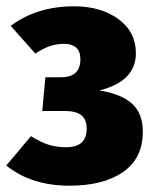

<svg xmlns="http://www.w3.org/2000/svg" viewBox="-23 -571 495 609"><path d="M408 -402Q408 -313 292 -284Q362 -273 396 -242Q430 -211 430 -153Q430 -69 367.5 -25.5Q305 18 198 18Q76 18 -3 -46L75 -139Q108 -119 132.5 -111.5Q157 -104 187 -104Q252 -104 252 -163Q252 -192 235 -205.5Q218 -219 182 -219H111L121 -326H170Q202 -326 217 -340.5Q232 -355 232 -383Q232 -408 218.5 -420Q205 -432 181 -432Q156 -432 134.5 -424.5Q113 -417 89 -401L11 -489Q94 -551 212 -551Q297 -551 352.5 -510.5Q408 -470 408 -402Z"/></svg>

Font: Fira Sans Condensed ExtraBold
Style: Regular
Weight: 800
Width: 3
Designer: Carrois Corporate & Edenspiekermann AG
Foundry: Carrois Corporate GbR & Edenspiekermann AG
Version: Version 4.203